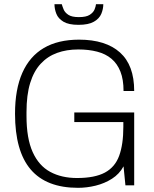

<svg xmlns="http://www.w3.org/2000/svg" viewBox="-20 -888 739 920"><path d="M354 12Q202 12 127 -76Q52 -164 52 -343Q52 -460 87 -539Q122 -618 190 -658Q258 -698 359 -698Q423 -698 472 -682.5Q521 -667 555 -636.5Q589 -606 606 -560Q623 -514 623 -452H572Q572 -507 557 -545Q542 -583 514 -606.5Q486 -630 445.5 -640.5Q405 -651 355 -651Q299 -651 253.5 -634.5Q208 -618 175 -582.5Q142 -547 124.5 -490Q107 -433 107 -351V-332Q107 -225 136.5 -159.5Q166 -94 220.5 -64.5Q275 -35 349 -35Q434 -35 482.5 -61Q531 -87 551 -141.5Q571 -196 571 -280V-303H336V-349H623V0H581L572 -91Q552 -54 516.5 -31.5Q481 -9 438.5 1.5Q396 12 354 12ZM356 -769Q309 -769 284 -784Q259 -799 250 -822Q241 -845 241 -868H276Q279 -857 285 -842.5Q291 -828 307.5 -817Q324 -806 358 -806Q393 -806 410 -817Q427 -828 433 -842.5Q439 -857 440 -868H475Q475 -845 465.5 -822Q456 -799 430 -784Q404 -769 356 -769Z"/></svg>

Font: Archivo SemiCondensed Thin
Style: Regular
Weight: 250
Width: 4
Designer: Hector Gatti
Foundry: Omnibus-Type
Version: Version 2.001